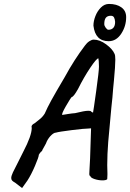

<svg xmlns="http://www.w3.org/2000/svg" viewBox="-20 -894 660 974"><path d="M57 33Q46 27 41.5 22Q37 17 37 9Q37 -1 45.5 -19.5Q54 -38 75 -78Q81 -91 98 -124Q141 -206 141 -245Q140 -247 140 -251Q140 -261 156 -269Q159 -272 177.5 -286Q196 -300 207 -318Q220 -348 240 -384.5Q260 -421 309 -504Q357 -592 411 -663Q421 -677 433.5 -685Q446 -693 455 -693Q486 -693 518.5 -669Q551 -645 561 -621Q565 -614 565 -591Q565 -560 558 -486Q556 -473 554 -445Q551 -400 545 -349Q534 -237 529 -174Q524 -111 524 -56Q524 -28 525 -15V-8L524 15Q518 21 500 21Q480 21 460 14.5Q440 8 438 -1Q437 -2 435 -3Q433 -4 433 -12L434 -34L437 -90L442 -243L429 -242Q409 -242 344.5 -234Q280 -226 263 -221Q254 -221 241 -209Q228 -197 218 -178Q215 -168 204 -149.5Q193 -131 193 -128Q187 -124 182.5 -117.5Q178 -111 177 -109Q177 -98 157.5 -52.5Q138 -7 119 22L92 60ZM361 -320Q409 -332 427 -332Q437 -332 441 -330Q444 -326 447.5 -324.5Q451 -323 452 -323Q454 -331 468 -432Q482 -533 482 -556Q482 -572 481 -583.5Q480 -595 479 -598Q470 -598 438 -550.5Q406 -503 376 -443Q353 -402 344 -402Q337 -395 314 -355Q291 -315 296 -311Q303 -312 324 -315.5Q345 -319 361 -320ZM454 -764Q454 -787 464 -812.5Q474 -838 492 -856Q510 -874 533 -874Q572 -874 596 -856.5Q620 -839 620 -807Q620 -761 595 -723Q570 -685 531 -685Q463 -685 454 -764ZM564 -783Q563 -797 558.5 -805.5Q554 -814 542 -814Q525 -814 517 -804Q509 -794 509 -772Q509 -763 516.5 -753Q524 -743 530 -743Q546 -743 555 -753Q564 -763 564 -783Z"/></svg>

Font: Caveat
Style: Bold
Weight: 700
Designer: Pablo Impallari
Foundry: Pablo Impallari
Version: Version 1.500; ttfautohint (v1.6)